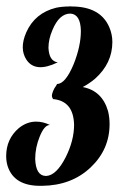

<svg xmlns="http://www.w3.org/2000/svg" viewBox="-20 -582 384 622"><path d="M203 -561Q207 -562 212 -561Q305 -561 334 -494Q344 -471 344 -446Q344 -377 288 -327Q269 -311 248 -300Q311 -288 330 -222Q335 -202 335 -180Q335 -98 274 -40Q212 19 116 20Q113 20 110 20Q26 20 5 -43Q0 -59 0 -76Q0 -132 41 -167Q67 -188 97 -188Q120 -188 142 -177Q141 -177 141 -177Q124 -177 109 -140.5Q94 -104 94 -67Q96 -13 128 -12Q129 -12 130 -12Q163 -14 193 -73Q220 -127 220 -178Q218 -255 152 -261Q149 -265 148 -271Q148 -277 152 -287Q156 -297 161 -303L165 -310Q192 -310 219 -375Q242 -433 242 -482Q241 -536 208 -538Q172 -538 150 -485Q137 -455 137 -427Q139 -384 167 -380Q95 -345 66 -388Q42 -424 65 -477Q93 -540 162 -557Q182 -561 203 -561Z"/></svg>

Font: Sagha
Style: Regular
Weight: 400
Designer: MUHAMMAD YONI
Version: Version 001.000